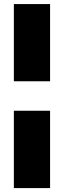

<svg xmlns="http://www.w3.org/2000/svg" viewBox="-20 -722 319 957"><path d="M49.1 -316.9V-701.7H229.6V-316.9ZM49.1 215.5V-170H229.6V215.5Z"/></svg>

Font: TitilliumWeb ExtraLight
Style: Regular
Weight: 400
Designer: Mohamed Gaber, Accademia di Belle Arti di Urbino and others
Foundry: Kief Type Foundry, Accademia di Belle Arti di Urbino and others
Version: Version 3.000; ttfautohint (v1.8.2)